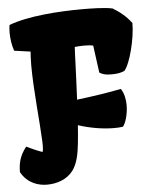

<svg xmlns="http://www.w3.org/2000/svg" viewBox="-54 -802 672 857"><g transform="rotate(-5 282.0 -373.5)"><path d="M6.3 -56.6C35.6 -2.9 86.9 9.8 122.1 9.8C166 9.8 211.9 -4.9 239.7 -42C262.2 -72.8 270 -114.3 274.9 -158.7C277.8 -185.5 280.3 -213.4 282.2 -242.7C333.5 -225.6 392.6 -215.8 441.9 -215.8C456.1 -215.8 469.7 -216.3 481.9 -218.3C493.2 -230.5 506.8 -270.5 506.8 -313C506.8 -338.9 501.5 -366.2 487.3 -387.2C429.2 -375.5 363.8 -365.7 288.6 -356.4L292.5 -441.4C295.4 -492.2 295.9 -547.4 298.8 -591.8C312.5 -593.3 328.6 -594.2 342.3 -594.2C361.8 -594.2 372.1 -592.8 381.3 -590.8L397.9 -468.3C412.1 -460 421.9 -455.6 451.7 -455.6C478.5 -455.6 495.1 -459 510.3 -466.3C537.1 -497.1 564.5 -606.9 564.5 -675.8C538.6 -710.4 511.2 -730.5 480.5 -749L480 -748.5C448.2 -755.9 381.3 -756.8 348.1 -756.8C238.3 -756.8 101.6 -747.1 17.1 -714.8C15.6 -703.6 14.6 -691.9 14.6 -680.7C14.6 -654.3 19 -623.5 27.8 -598.6L100.6 -588.4L99.1 -565.4C98.6 -553.2 98.1 -540.5 98.1 -527.3C98.1 -418.9 114.3 -270.5 117.7 -187.5C118.2 -180.2 118.2 -173.3 118.2 -166.5C118.2 -155.3 117.7 -145 114.7 -137.2C84 -148.4 67.9 -156.2 43.9 -167.5C11.7 -126.5 6.8 -92.8 6.3 -56.6Z"/></g></svg>

Font: Kavoon
Style: Regular
Weight: 400
Designer: Viktoriya Grabowska
Foundry: Viktoriya Grabowska
Version: Version 1.002